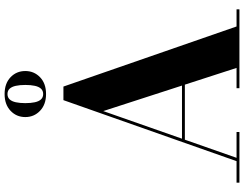

<svg xmlns="http://www.w3.org/2000/svg" viewBox="-133 -927 1060 834"><g transform="rotate(-90 397.0 -510.0)"><path d="M202.5 -237V-249.5H500.5V-237ZM438 -764.5 699 -12.5H773.5V0H431V-12.5H519L331.5 -591.5L128.5 -12.5H240.5V0H20.5V-12.5H114L379 -764.5ZM405.5 -840Q360 -840 332.8 -866Q305.5 -892 305.5 -930Q305.5 -968.5 332.8 -994.2Q360 -1020 405.5 -1020Q451.5 -1020 478.5 -994.2Q505.5 -968.5 505.5 -930Q505.5 -892 478.5 -866Q451.5 -840 405.5 -840ZM405.5 -852.5Q420 -852.5 428.8 -862Q437.5 -871.5 441.2 -888.8Q445 -906 445 -930Q445 -954 441.2 -971.2Q437.5 -988.5 428.8 -998Q420 -1007.5 405.5 -1007.5Q391 -1007.5 382.2 -998Q373.5 -988.5 369.8 -971.2Q366 -954 366 -930Q366 -906 369.8 -888.8Q373.5 -871.5 382.2 -862Q391 -852.5 405.5 -852.5Z"/></g></svg>

Font: Bodoni Moda 18pt
Style: Bold
Weight: 700
Designer: Owen Earl
Foundry: indestructible type
Version: Version 2.004